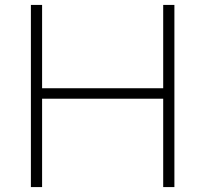

<svg xmlns="http://www.w3.org/2000/svg" viewBox="-20 -760 834 780"><path d="M105.5 0V-740H151V-401.5H643V-740H688.5V0H643V-359H151V0Z"/></svg>

Font: Encode Sans Expanded ExtraLight
Style: Regular
Weight: 275
Width: 7
Designer: Multiple Designers
Foundry: Impallari Type
Version: Version 2.000